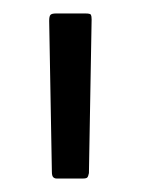

<svg xmlns="http://www.w3.org/2000/svg" viewBox="-20 -727 210 285"><path d="M64 -462Q61 -462 59 -464Q57 -466 57 -472L53 -696Q53 -703 55 -705Q57 -707 63 -707H107Q114 -707 115 -705Q116 -703 116 -698L112 -470Q111 -465 109.5 -463.5Q108 -462 103 -462Z"/></svg>

Font: Glory Thin
Style: Regular
Weight: 400
Version: Version 1.011